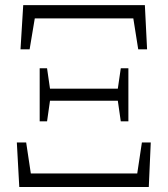

<svg xmlns="http://www.w3.org/2000/svg" viewBox="-20 -743 667 763"><path d="M118.2 -669.9 97.7 -546.9H61.5L72.3 -722.7H555.7L564.5 -546.9H529.3L509.8 -669.9ZM178.7 -390.6H448.2L460 -471.7H490.2V-260.7H460L448.2 -342.8H178.7L167 -260.7H137.7V-471.7H167ZM543.9 -176.8H579.1L571.3 0H56.6L46.9 -176.8H84L102.5 -53.7H525.4Z"/></svg>

Font: GenYoMin TW TTF ExtraLight
Style: Regular
Weight: 250
Version: Version 1.300